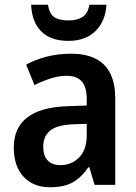

<svg xmlns="http://www.w3.org/2000/svg" viewBox="-20 -778 574 808"><path d="M279 -552Q465 -552 465 -364V0H378L356 -74H352Q322 -31 286 -10.5Q250 10 190 10Q120 10 79 -34.5Q38 -79 38 -157Q38 -323 263 -331L345 -334V-359Q345 -413 323.5 -436Q302 -459 261 -459Q228 -459 193.5 -448Q159 -437 125 -420L90 -506Q128 -527 176 -539.5Q224 -552 279 -552ZM288 -255Q219 -252 190.5 -228Q162 -204 162 -161Q162 -121 181.5 -102Q201 -83 234 -83Q281 -83 313 -115.5Q345 -148 345 -209V-257ZM428 -758Q424 -689 382 -647.5Q340 -606 268 -606Q193 -606 153.5 -646Q114 -686 111 -758H182Q188 -719 209 -705.5Q230 -692 269 -692Q303 -692 326.5 -706Q350 -720 356 -758Z"/></svg>

Font: Noto Sans Georgian SemiCondensed SemiBold
Style: Regular
Weight: 600
Width: 4
Designer: Monotype Design Team, Akaki Razmadze
Foundry: Google LLC
Version: Version 2.005; ttfautohint (v1.8.4.7-5d5b)